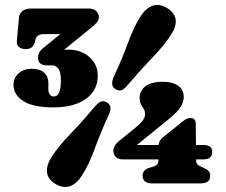

<svg xmlns="http://www.w3.org/2000/svg" viewBox="-20 -734 902 768"><path d="M522 -223.5Q560.5 -254 560.5 -276.5Q560.5 -288.5 555 -297.8Q549.5 -307 544 -317Q538.5 -327 538.5 -342Q538.5 -370.5 561.5 -388.8Q584.5 -407 632.5 -407Q670 -407 692.5 -391.2Q715 -375.5 715 -345Q715 -329 704 -308.5Q693 -288 649.5 -253L527.5 -154H614.5Q616.5 -172 629 -182.5L708.5 -246.5Q720 -256 727.2 -259Q734.5 -262 742 -262Q763 -262 763 -238L764 -154H793.5Q809.5 -154 819.2 -147.8Q829 -141.5 829 -127Q829 -96.5 793.5 -96.5H764.5V-94Q764.5 -83.5 768 -78.8Q771.5 -74 777.5 -70.5L793.5 -63Q806.5 -58 813.8 -50.5Q821 -43 821 -31.5Q821 -0.5 783 -0.5H588.5Q550.5 -0.5 550.5 -31.5Q550.5 -55.5 578.5 -63L601 -70.5Q614 -76 614 -94V-96.5H471Q453 -96.5 443.2 -106.2Q433.5 -116 433.5 -131Q433.5 -139.5 438.8 -150Q444 -160.5 460.5 -173.5ZM492.5 -396Q477.5 -378 466.8 -373.5Q456 -369 441 -378Q418.5 -392 437 -431Q467.5 -496.5 491.5 -561.5Q515.5 -626.5 542.5 -669.5Q564.5 -702 591.2 -711.2Q618 -720.5 649 -701.5Q709 -663.5 663.5 -594Q636.5 -552 588.2 -502Q540 -452 492.5 -396ZM356.5 -304.5Q372 -322.5 383 -327.5Q394 -332.5 409 -323.5Q421.5 -315 422 -302.5Q422.5 -290 412.5 -269.5Q382.5 -203.5 358.5 -138.2Q334.5 -73 307.5 -31.5Q286 2 258.8 11Q231.5 20 200.5 1Q171 -17 168 -45Q165 -73 186.5 -106.5Q213.5 -148.5 262 -198.8Q310.5 -249 356.5 -304.5ZM371 -430.5Q371 -373 324 -338.8Q277 -304.5 193.5 -304.5Q112 -304.5 73 -329.8Q34 -355 34 -395Q34 -422.5 54.8 -440.8Q75.5 -459 106.5 -459Q140 -459 156.8 -443.2Q173.5 -427.5 173.5 -402.5V-375Q173.5 -364.5 179 -356.2Q184.5 -348 195.5 -348Q223.5 -348 223.5 -412Q223.5 -447 213.2 -459.8Q203 -472.5 190.5 -472.5H166.5Q151.5 -472.5 141.8 -479.8Q132 -487 132 -503.5Q132 -525.5 153 -542L221 -597.5H156Q126 -597.5 121.5 -575L119.5 -565.5Q116 -553 107.5 -545.2Q99 -537.5 82.5 -537.5Q66.5 -537.5 56 -545.8Q45.5 -554 47.5 -571.5L56 -664Q57.5 -680.5 70.2 -690.2Q83 -700 104.5 -700H334Q353.5 -700 364.5 -690Q375.5 -680 375.5 -665Q375.5 -653.5 366.2 -642.8Q357 -632 338 -617.5L236.5 -535Q244 -535.5 253.5 -535.5Q303.5 -535.5 337.2 -506.2Q371 -477 371 -430.5Z"/></svg>

Font: Fraunces 72pt SuperSoft Black
Style: Regular
Weight: 900
Version: Version 1.000;[0bf87f6ff]